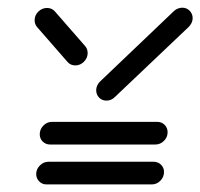

<svg xmlns="http://www.w3.org/2000/svg" viewBox="-20 -540 521 499"><path d="M74.1 -87.8Q74.1 -100.4 83.7 -110Q93.3 -119.6 105.9 -119.6H379.3Q390.7 -119.6 398.5 -111.9Q406.3 -104.1 406.3 -93Q406.3 -80 396.9 -70.4Q387.4 -60.7 374.4 -60.7H101.1Q89.6 -60.7 81.9 -68.5Q74.1 -76.3 74.1 -87.8ZM83.3 -191.1Q83.3 -204.1 92.8 -213.7Q102.2 -223.3 115.2 -223.3H388.5Q400 -223.3 407.8 -215.6Q415.6 -207.8 415.6 -196.3Q415.6 -183.3 406.1 -173.9Q396.7 -164.4 383.7 -164.4H110.4Q98.9 -164.4 91.1 -172Q83.3 -179.6 83.3 -191.1ZM207.8 -401.9Q207.8 -389.3 198.1 -379.6Q188.5 -370 175.9 -370Q163.3 -370 155.6 -378.9L76.7 -469.3Q70 -477 70 -487.4Q70 -500.4 79.6 -509.8Q89.3 -519.3 102.2 -519.3Q114.8 -519.3 122.6 -510.4L201.5 -420Q207.8 -412.6 207.8 -401.9ZM453.7 -520Q465.2 -520 473 -512Q480.7 -504.1 480.7 -492.6Q480.7 -486.3 477.8 -480.4Q474.8 -474.4 470.4 -470L278.5 -287.8Q269.3 -278.5 256.7 -278.5Q245.2 -278.5 237.6 -286.3Q230 -294.1 230 -305.6Q230 -311.9 232.8 -318Q235.6 -324.1 240.4 -328.5L431.9 -511.1Q435.9 -515.2 441.9 -517.6Q447.8 -520 453.7 -520Z"/></svg>

Font: 26F Galaxy Sans Medium
Style: Italic
Weight: 500
Italic angle: -5°
Designer: C₂₉H₂₅N₃O₅
Version: Version 1.200